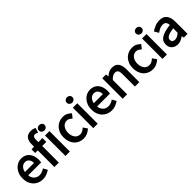

<svg xmlns="http://www.w3.org/2000/svg" viewBox="285 -2066 3420 3420"><g transform="rotate(-45 1995.0 -356.0)"><path d="M31.2 -242.2Q31.2 -304.7 50.8 -354.7Q70.3 -404.8 102.8 -439.9Q135.3 -475.1 177 -493.9Q218.8 -512.7 263.7 -512.7Q313 -512.7 352.5 -495.4Q392.1 -478 418.7 -445.3Q445.3 -412.6 459 -368.4Q472.7 -324.2 472.7 -270Q472.7 -242.2 467.8 -210.4H142.6Q146 -152.3 185.5 -110.6Q225.1 -68.8 289.1 -68.8Q321.3 -68.8 348.9 -78.6Q376.5 -88.4 415 -112.3L458.5 -32.7Q413.1 -4.9 372.6 11Q332 26.9 278.8 26.9Q227.1 26.9 181.9 8.1Q136.7 -10.7 103 -45.4Q69.3 -80.1 50.3 -129.6Q31.2 -179.2 31.2 -242.2ZM371.1 -293.5Q371.1 -349.1 343.5 -383.8Q315.9 -418.5 266.1 -418.5Q242.7 -418.5 221.9 -409.2Q201.2 -399.9 184.1 -382.3Q167 -364.7 155.5 -338.4Q144 -312 142.1 -293.5Z M805.7 -624.5Q766.6 -642.6 741.2 -642.6Q688 -642.6 688 -563V-500.5H791V-404.3H688V14.6H576.7V-404.3H510.7V-494.6L576.7 -499.5V-563Q576.7 -643.6 615 -691.2Q653.3 -738.8 733.4 -738.8Q757.8 -738.8 779.8 -733.9Q801.8 -729 832 -716.8Z M911.6 -571.3Q881.8 -571.3 860.8 -590.6Q839.8 -609.9 839.8 -639.2Q839.8 -669.9 861.1 -688.2Q882.3 -706.5 911.6 -706.5Q940.9 -706.5 961.9 -688.2Q982.9 -669.9 982.9 -639.2Q982.9 -609.9 962.2 -590.6Q941.4 -571.3 911.6 -571.3ZM855 -500.5H966.3V14.6H855Z M1064.5 -242.2Q1064.5 -306.2 1084.5 -356.2Q1104.5 -406.2 1138.7 -441.2Q1172.9 -476.1 1218 -494.4Q1263.2 -512.7 1313 -512.7Q1364.7 -512.7 1401.6 -493.9Q1438.5 -475.1 1475.1 -441.4L1416.5 -366.2Q1383.8 -393.6 1362.8 -404.5Q1341.8 -415.5 1315.9 -415.5Q1286.6 -415.5 1261.5 -403.3Q1236.3 -391.1 1218.3 -368.4Q1200.2 -345.7 1189.5 -313.7Q1178.7 -281.7 1178.7 -242.2Q1178.7 -202.6 1189 -170.7Q1199.2 -138.7 1216.8 -116.7Q1234.4 -94.7 1259.5 -82.8Q1284.7 -70.8 1314 -70.8Q1345.7 -70.8 1371.8 -84Q1397.9 -97.2 1430.7 -127L1484.9 -48.3Q1439.9 -9.3 1397 8.8Q1354 26.9 1307.1 26.9Q1256.3 26.9 1211.7 8.5Q1167 -9.8 1134.3 -44.4Q1101.6 -79.1 1083 -129.4Q1064.5 -179.7 1064.5 -242.2Z M1612.8 -571.3Q1583 -571.3 1562 -590.6Q1541 -609.9 1541 -639.2Q1541 -669.9 1562.3 -688.2Q1583.5 -706.5 1612.8 -706.5Q1642.1 -706.5 1663.1 -688.2Q1684.1 -669.9 1684.1 -639.2Q1684.1 -609.9 1663.3 -590.6Q1642.6 -571.3 1612.8 -571.3ZM1556.2 -500.5H1667.5V14.6H1556.2Z M1765.6 -242.2Q1765.6 -304.7 1785.2 -354.7Q1804.7 -404.8 1837.2 -439.9Q1869.6 -475.1 1911.4 -493.9Q1953.1 -512.7 1998 -512.7Q2047.4 -512.7 2086.9 -495.4Q2126.5 -478 2153.1 -445.3Q2179.7 -412.6 2193.4 -368.4Q2207 -324.2 2207 -270Q2207 -242.2 2202.1 -210.4H1877Q1880.4 -152.3 1919.9 -110.6Q1959.5 -68.8 2023.4 -68.8Q2055.7 -68.8 2083.3 -78.6Q2110.8 -88.4 2149.4 -112.3L2192.9 -32.7Q2147.5 -4.9 2106.9 11Q2066.4 26.9 2013.2 26.9Q1961.4 26.9 1916.3 8.1Q1871.1 -10.7 1837.4 -45.4Q1803.7 -80.1 1784.7 -129.6Q1765.6 -179.2 1765.6 -242.2ZM2105.5 -293.5Q2105.5 -349.1 2077.9 -383.8Q2050.3 -418.5 2000.5 -418.5Q1977.1 -418.5 1956.3 -409.2Q1935.5 -399.9 1918.5 -382.3Q1901.4 -364.7 1889.9 -338.4Q1878.4 -312 1876.5 -293.5Z M2398.4 -444.8Q2424.3 -468.8 2456.1 -487.8Q2497.6 -512.7 2552.7 -512.7Q2636.7 -512.7 2676 -459.7Q2715.3 -406.7 2715.3 -308.1V14.6H2604V-296.9Q2604 -361.3 2585.7 -386.7Q2567.4 -412.1 2526.4 -412.1Q2492.7 -412.1 2466.3 -395Q2439.9 -377.9 2408.2 -346.2V14.6H2296.9V-500.5H2392.6L2398.4 -445.3Z M2808.1 -242.2Q2808.1 -306.2 2828.1 -356.2Q2848.1 -406.2 2882.3 -441.2Q2916.5 -476.1 2961.7 -494.4Q3006.8 -512.7 3056.6 -512.7Q3108.4 -512.7 3145.3 -493.9Q3182.1 -475.1 3218.8 -441.4L3160.2 -366.2Q3127.4 -393.6 3106.4 -404.5Q3085.4 -415.5 3059.6 -415.5Q3030.3 -415.5 3005.1 -403.3Q2980 -391.1 2961.9 -368.4Q2943.8 -345.7 2933.1 -313.7Q2922.4 -281.7 2922.4 -242.2Q2922.4 -202.6 2932.6 -170.7Q2942.9 -138.7 2960.4 -116.7Q2978 -94.7 3003.2 -82.8Q3028.3 -70.8 3057.6 -70.8Q3089.4 -70.8 3115.5 -84Q3141.6 -97.2 3174.3 -127L3228.5 -48.3Q3183.6 -9.3 3140.6 8.8Q3097.7 26.9 3050.8 26.9Q3000 26.9 2955.3 8.5Q2910.6 -9.8 2877.9 -44.4Q2845.2 -79.1 2826.7 -129.4Q2808.1 -179.7 2808.1 -242.2Z M3356.4 -571.3Q3326.7 -571.3 3305.7 -590.6Q3284.7 -609.9 3284.7 -639.2Q3284.7 -669.9 3305.9 -688.2Q3327.1 -706.5 3356.4 -706.5Q3385.7 -706.5 3406.7 -688.2Q3427.7 -669.9 3427.7 -639.2Q3427.7 -609.9 3407 -590.6Q3386.2 -571.3 3356.4 -571.3ZM3299.8 -500.5H3411.1V14.6H3299.8Z M3830.1 -31.7H3830.6ZM3830.6 -31.7Q3803.2 -11.7 3770 4.9Q3727.1 26.9 3678.7 26.9Q3611.3 26.9 3566.2 -13.4Q3521 -53.7 3521 -126Q3521 -214.4 3597.4 -259.8Q3673.8 -305.2 3819.8 -321.3Q3819.8 -329.6 3815.9 -349.4Q3812 -369.1 3802.2 -383.5Q3792.5 -397.9 3776.6 -406.7Q3760.7 -415.5 3734.9 -415.5Q3694.3 -415.5 3660.2 -400.4Q3626 -385.3 3585 -356.9L3537.1 -439.9Q3584 -470.2 3634.8 -491.5Q3685.5 -512.7 3747.6 -512.7Q3843.8 -512.7 3887.5 -453.4Q3931.2 -394 3931.2 -297.9V14.6H3835.4L3830.1 -31.7ZM3631.3 -131.8Q3631.3 -97.2 3650.9 -83Q3670.4 -68.8 3701.7 -68.8Q3733.4 -68.8 3762.5 -84Q3791.5 -99.1 3819.8 -125.5V-237.3Q3776.4 -231.4 3735.8 -220.9Q3695.3 -210.4 3672.4 -196.8Q3649.4 -183.1 3640.4 -167Q3631.3 -150.9 3631.3 -131.8Z"/></g></svg>

Font: Pyidaungsu
Style: Bold
Weight: 700
Designer: Sun Tun
Foundry: MCF
Version: Version 2.005 July 4, 2018; ttfautohint (v1.8.1)